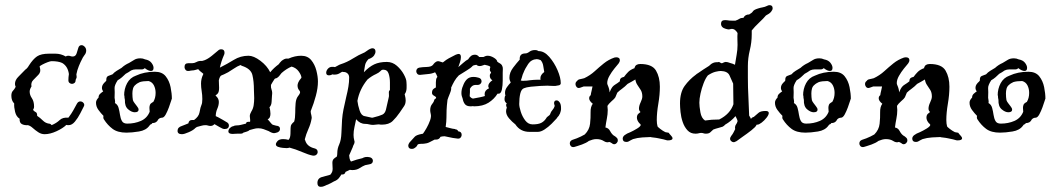

<svg xmlns="http://www.w3.org/2000/svg" viewBox="-20 -513 4095 744"><path d="M153 7Q140 7 128.5 -0.5Q117 -8 107 -17Q97 -26 88 -28Q75 -27 65 -32Q55 -37 56 -53Q43 -61 38.5 -79.5Q34 -98 35 -112Q24 -123 24 -142Q24 -155 30 -161Q36 -167 41 -177L40 -178Q38 -184 38 -188Q38 -203 52 -216.5Q66 -230 78 -243Q81 -246 83 -247Q89 -253 92 -259Q108 -284 123.5 -294.5Q139 -305 170 -305H195Q216 -305 235 -294Q238 -297 244 -297Q249 -297 253 -295.5Q257 -294 262 -294Q273 -294 277 -306.5Q281 -319 283 -326Q286 -338 296 -338Q302 -338 308 -332Q314 -326 314 -317Q314 -307 307 -299L301 -290L299 -286Q292 -273 285.5 -257Q279 -241 276 -225L277 -215Q277 -212 276 -210Q275 -208 274 -206L273 -202Q273 -195 268.5 -191.5Q264 -188 259 -188Q254 -188 249.5 -191.5Q245 -195 245 -202Q245 -208 245.5 -214Q246 -220 247 -226Q243 -256 221 -269Q206 -276 180 -276Q175 -276 164.5 -272Q154 -268 144.5 -263Q135 -258 134 -256Q134 -256 133.5 -255.5Q133 -255 134 -253L135 -249Q139 -234 129 -223.5Q119 -213 109 -203Q99 -193 102 -178Q95 -167 95 -158Q95 -145 103.5 -132.5Q112 -120 112 -100Q112 -96 111 -93.5Q110 -91 109 -89L108 -87Q113 -81 118.5 -78.5Q124 -76 124 -65V-64Q135 -57 145.5 -46.5Q156 -36 169 -34Q176 -34 180 -28Q199 -36 211 -47.5Q223 -59 245 -57L248 -61Q257 -73 264 -85.5Q271 -98 278 -111Q283 -120 291 -120Q299 -120 304 -113.5Q309 -107 304 -99Q300 -91 291 -73.5Q282 -56 270.5 -42Q259 -28 246 -28Q240 -28 237 -29Q224 -16 199 -4.5Q174 7 153 7Z M470 1Q436 1 416.5 -13.5Q397 -28 383 -50Q379 -55 381 -64Q371 -74 361.5 -87Q352 -100 352 -115Q352 -121 355 -126Q358 -131 362 -135V-136Q362 -144 368 -149.5Q374 -155 380 -159Q375 -165 375 -173Q375 -180 379 -186Q383 -192 389 -197L392 -201Q391 -215 399 -218.5Q407 -222 416 -225Q423 -233 432 -238.5Q441 -244 451 -250Q464 -262 480 -269Q491 -275 500 -281Q509 -287 524 -287Q529 -287 533.5 -286Q538 -285 542 -283Q559 -280 567 -269.5Q575 -259 575 -250Q575 -238 565 -238Q555 -238 541 -249Q536 -244 529 -244H505Q501 -244 496.5 -243Q492 -242 488 -240Q483 -236 477.5 -233Q472 -230 467 -227Q460 -220 452.5 -213.5Q445 -207 436 -202Q423 -182 424 -170.5Q425 -159 424 -134Q424 -133 425.5 -124.5Q427 -116 425 -114Q436 -108 439.5 -95Q443 -82 445 -68Q447 -54 452.5 -44Q458 -34 473 -34Q502 -34 526 -44.5Q550 -55 560 -80Q560 -84 559.5 -87.5Q559 -91 559 -95Q559 -101 561 -106.5Q563 -112 570 -116L574 -118Q583 -133 583 -153Q583 -169 576.5 -182Q570 -195 556 -199Q535 -199 522 -195Q518 -193 513.5 -190.5Q509 -188 506 -185Q498 -179 495.5 -170Q493 -161 493 -151Q493 -144 493.5 -137Q494 -130 495 -125Q497 -119 501.5 -113.5Q506 -108 511 -101Q517 -94 517 -88Q517 -78 502 -78Q490 -78 476.5 -89.5Q463 -101 464 -126Q463 -130 462.5 -134Q462 -138 462 -143H461Q461 -169 472.5 -190.5Q484 -212 507 -220Q539 -235 580 -235Q608 -235 622 -217.5Q636 -200 641 -175.5Q646 -151 646 -130Q646 -132 643 -122Q640 -112 634.5 -97Q629 -82 622.5 -70Q616 -58 609 -57Q599 -57 593 -50Q587 -36 570 -36L568 -33Q567 -32 565.5 -31.5Q564 -31 562 -30L559 -26Q546 -8 518.5 -3.5Q491 1 470 1Z M1192 90Q1176 87 1150.5 76Q1125 65 1102 59Q1096 61 1091 61Q1086 61 1076 60Q1066 59 1057.5 56Q1049 53 1049 46Q1049 41 1055 34Q1062 26 1077 26Q1088 26 1098 29Q1105 22 1105.5 6Q1106 -10 1106 -17Q1106 -26 1110 -31.5Q1114 -37 1118 -40L1120 -42Q1124 -56 1124 -75.5Q1124 -95 1125.5 -113Q1127 -131 1136 -142Q1139 -146 1138.5 -145Q1138 -144 1140 -148Q1146 -156 1139.5 -163Q1133 -170 1133 -182Q1133 -187 1136 -194Q1139 -201 1146 -209Q1148 -211 1148 -211.5Q1148 -212 1148 -212Q1148 -221 1138 -235.5Q1128 -250 1110 -255Q1100 -251 1090 -244.5Q1080 -238 1071 -230Q1066 -223 1061.5 -218Q1057 -213 1053 -211Q1052 -210 1049 -209.5Q1046 -209 1044 -207Q1036 -195 1030 -184Q1029 -174 1032.5 -165Q1036 -156 1034 -143Q1033 -133 1032.5 -119Q1032 -105 1024 -97L1025 -95Q1026 -91 1027 -84.5Q1028 -78 1028 -72Q1028 -65 1025.5 -59Q1023 -53 1017 -51Q1023 -45 1025 -42L1029 -37Q1034 -30 1039 -29L1050 -26Q1065 -25 1065 -14Q1065 -1 1048 2Q1047 2 1045.5 2.5Q1044 3 1042 3Q1034 3 1021 -5Q1011 -9 1001.5 -12.5Q992 -16 981 -16Q972 -16 963.5 -13.5Q955 -11 947 -9Q943 -5 936 -3Q929 -1 923 1Q920 5 912 5H900Q894 5 889 5.5Q884 6 882 6Q865 6 865 -4Q865 -11 871 -17Q877 -23 884 -24Q889 -27 896 -27Q906 -27 915 -29.5Q924 -32 933 -34L936 -40Q939 -41 942.5 -41Q946 -41 949 -41Q950 -47 949 -52.5Q948 -58 948 -63Q948 -71 954 -81Q961 -92 963 -105.5Q965 -119 965 -133Q965 -141 964.5 -148.5Q964 -156 964 -163Q964 -198 958 -222.5Q952 -247 917 -258L912 -261Q899 -256 887.5 -248Q876 -240 864 -233Q845 -223 838.5 -221Q832 -219 828 -202Q828 -194 828.5 -186.5Q829 -179 829 -173Q829 -157 824 -151Q822 -148 816 -144L815 -143L817 -141Q828 -131 828 -118Q828 -105 822 -91.5Q816 -78 816 -63Q817 -63 825.5 -58.5Q834 -54 843.5 -48.5Q853 -43 856 -41Q867 -36 867 -27Q867 -13 850 -13Q843 -13 831 -20.5Q819 -28 811 -32L810 -31Q804 -25 796 -25Q790 -25 786 -26.5Q782 -28 776 -28Q768 -28 759.5 -25.5Q751 -23 743 -21Q741 -19 737 -17Q730 -9 712 -1Q694 7 685 7Q668 7 668 -6Q668 -20 685 -25Q690 -27 696.5 -29.5Q703 -32 710 -35Q712 -48 724 -48H732Q750 -61 753 -77Q757 -99 760.5 -106Q764 -113 764 -129Q764 -145 761.5 -160Q759 -175 759 -189Q759 -208 767 -224L768 -227Q765 -230 762 -232L757 -236Q753 -239 748 -245Q743 -244 737 -242Q731 -240 724 -240Q720 -240 717 -239Q714 -238 709 -238Q702 -238 698.5 -243Q695 -248 695 -253Q695 -268 709 -268H724Q733 -268 741 -272.5Q749 -277 759 -277H764L767 -278L771 -279Q785 -284 801 -297Q817 -310 825 -317Q830 -322 837 -322Q850 -322 850 -309Q850 -303 848 -300Q837 -275 832 -251L834 -252Q860 -265 886 -281Q912 -297 943 -297Q963 -297 989 -277.5Q1015 -258 1027 -233Q1041 -250 1060 -264Q1062 -267 1064.5 -270Q1067 -273 1071 -277Q1076 -281 1082 -284Q1088 -287 1095 -286H1098Q1123 -297 1147 -297Q1172 -297 1186 -280Q1200 -263 1206 -239.5Q1212 -216 1212 -197Q1212 -172 1204 -142Q1196 -112 1185 -85Q1184 -84 1184 -81Q1184 -75 1186.5 -66.5Q1189 -58 1187 -51Q1184 -33 1175 -13Q1166 7 1161 27Q1161 28 1163 32Q1170 55 1199 62Q1211 65 1211 76Q1211 82 1206 86.5Q1201 91 1192 90Z M1251 202Q1247 203 1239 207Q1231 211 1223 211Q1210 211 1210 196Q1210 178 1227.5 173Q1245 168 1260 164Q1266 157 1267.5 151.5Q1269 146 1269 141Q1269 136 1268.5 130.5Q1268 125 1268 118Q1268 108 1273 103Q1278 98 1282 96L1285 94Q1287 89 1287 80Q1287 63 1294.5 46.5Q1302 30 1303 2Q1304 -29 1305.5 -49Q1307 -69 1311 -89Q1315 -109 1322 -139Q1327 -159 1330 -177Q1333 -195 1333 -212Q1333 -223 1326.5 -228.5Q1320 -234 1313 -234Q1308 -234 1306 -235L1299 -231Q1289 -224 1278 -224H1272L1269 -225Q1261 -221 1255 -221Q1244 -221 1244 -231Q1244 -239 1250.5 -246.5Q1257 -254 1267 -254Q1275 -254 1278 -253Q1283 -255 1288.5 -258.5Q1294 -262 1300 -264Q1325 -272 1347 -286Q1369 -300 1393 -310Q1398 -313 1402.5 -316.5Q1407 -320 1413 -323Q1419 -326 1423 -326Q1435 -326 1435 -313Q1435 -306 1429.5 -298Q1424 -290 1411 -285H1409Q1397 -273 1394.5 -260Q1392 -247 1390 -233Q1410 -254 1430 -263.5Q1450 -273 1479 -273Q1501 -273 1518 -258Q1535 -243 1545 -224.5Q1555 -206 1555 -195Q1556 -185 1555.5 -171Q1555 -157 1548 -148L1549 -144Q1552 -132 1552 -124Q1552 -111 1546 -102Q1540 -93 1529 -77Q1516 -58 1501.5 -44Q1487 -30 1460 -30Q1452 -30 1449 -31H1446Q1441 -31 1436 -30Q1431 -29 1426 -29Q1418 -29 1410.5 -31Q1403 -33 1395 -33Q1375 -33 1360 -51Q1357 -36 1353.5 -20.5Q1350 -5 1350 10Q1350 21 1353 32Q1353 33 1353.5 34Q1354 35 1354 36Q1354 42 1351 47Q1348 52 1347 57L1333 89Q1333 93 1334.5 100.5Q1336 108 1340 113Q1351 109 1362.5 105.5Q1374 102 1384 100Q1396 93 1411 96Q1418 97 1421.5 101Q1425 105 1425 110Q1425 122 1410 124L1395 127Q1385 131 1373.5 138.5Q1362 146 1346 146Q1339 146 1336 145Q1332 147 1327.5 149Q1323 151 1319 153Q1316 165 1303 163L1299 169Q1293 179 1286.5 183.5Q1280 188 1274 190Q1266 195 1251 202ZM1424 -57Q1452 -64 1462 -69Q1472 -74 1475.5 -88Q1479 -102 1486 -134Q1488 -139 1487 -150Q1486 -161 1490 -163L1491 -164Q1491 -174 1491 -193Q1491 -212 1486 -227.5Q1481 -243 1465 -243Q1461 -243 1458 -241L1455 -238Q1448 -231 1437 -226Q1421 -219 1404 -205Q1373 -167 1365 -122Q1367 -105 1373.5 -85Q1380 -65 1393 -63Q1395 -63 1409 -59.5Q1423 -56 1424 -57Z M1586 61Q1582 64 1576 64Q1562 64 1562 51Q1562 46 1567 39Q1581 24 1587 17Q1593 10 1614 6Q1616 6 1617 5.5Q1618 5 1619 5Q1625 -3 1633 -17Q1641 -31 1646.5 -46.5Q1652 -62 1649 -72Q1648 -76 1647.5 -79.5Q1647 -83 1647 -86Q1647 -101 1654.5 -110Q1662 -119 1663 -127L1669 -132Q1670 -133 1670 -133.5Q1670 -134 1670 -134Q1670 -138 1662 -142Q1654 -146 1654 -153Q1654 -164 1660 -168.5Q1666 -173 1669 -174V-194Q1669 -199 1670 -205Q1671 -211 1675 -215Q1673 -220 1671 -224.5Q1669 -229 1666 -233Q1653 -227 1638 -226Q1623 -225 1609 -223H1606Q1600 -223 1596.5 -227.5Q1593 -232 1593 -237Q1593 -242 1596 -246Q1599 -250 1605 -251Q1615 -253 1633.5 -253.5Q1652 -254 1658 -262L1661 -266Q1665 -271 1670.5 -274Q1676 -277 1683 -275L1696 -271Q1711 -283 1719 -287Q1727 -291 1746 -301Q1754 -304 1757 -304Q1766 -304 1766 -292Q1766 -283 1762.5 -272Q1759 -261 1756 -253Q1762 -258 1774.5 -269Q1787 -280 1794 -283Q1799 -291 1805 -296Q1811 -301 1821 -301Q1830 -301 1837 -292H1853Q1857 -294 1861 -295.5Q1865 -297 1870 -297Q1881 -297 1893.5 -289.5Q1906 -282 1907 -274Q1912 -270 1917 -267.5Q1922 -265 1925 -260Q1929 -253 1928.5 -246Q1928 -239 1928 -231Q1928 -219 1928 -200.5Q1928 -182 1925 -167Q1922 -152 1914 -150H1908Q1895 -129 1873 -115Q1851 -101 1817 -101Q1814 -101 1813 -102Q1810 -101 1804 -101Q1788 -101 1781.5 -109.5Q1775 -118 1773 -130Q1768 -142 1768 -152Q1768 -167 1774 -180Q1779 -195 1788.5 -205Q1798 -215 1815 -215Q1824 -215 1834 -212Q1846 -209 1846 -198Q1846 -192 1841 -187.5Q1836 -183 1827 -184H1823Q1809 -184 1801 -169V-155Q1801 -153 1800.5 -148.5Q1800 -144 1800 -140Q1806 -132 1813 -131Q1825 -133 1839.5 -136Q1854 -139 1859 -141Q1858 -144 1858 -149Q1858 -163 1875 -171Q1872 -176 1872 -179Q1872 -191 1888 -202Q1878 -208 1878 -219Q1878 -225 1880 -227Q1882 -229 1883 -232Q1878 -238 1878 -244Q1878 -247 1879 -249.5Q1880 -252 1880 -253Q1880 -255 1876 -257Q1872 -259 1858 -262Q1854 -261 1849 -259Q1844 -257 1839 -257Q1831 -257 1826 -262Q1822 -261 1818.5 -260.5Q1815 -260 1812 -258Q1804 -249 1788.5 -240Q1773 -231 1758 -221Q1748 -211 1741 -199Q1734 -187 1728 -173Q1730 -167 1723 -150Q1716 -133 1714 -126Q1711 -101 1710.5 -86Q1710 -71 1710 -57Q1710 -43 1707 -21Q1716 -19 1724.5 -16.5Q1733 -14 1743 -13L1744 -12Q1752 -12 1756 -4Q1769 -3 1769 10Q1769 15 1765 20Q1761 25 1753 24Q1749 24 1734.5 21.5Q1720 19 1703 15Q1699 15 1695 15.5Q1691 16 1687 17Q1682 28 1669 28H1664Q1654 33 1644.5 38Q1635 43 1622 44Q1612 44 1607 44.5Q1602 45 1600 46Q1600 46 1598 48Q1597 49 1595.5 52.5Q1594 56 1586 61Z M2032 -2Q1996 -2 1977 -31Q1964 -41 1952.5 -54.5Q1941 -68 1941 -82Q1941 -89 1944 -96Q1939 -107 1943 -111L1944 -112Q1941 -114 1938 -118Q1935 -122 1935 -129Q1935 -139 1939 -144L1938 -145Q1937 -148 1937 -154Q1937 -165 1944.5 -175.5Q1952 -186 1959 -193Q1954 -203 1954 -212Q1954 -232 1968.5 -251Q1983 -270 1994 -282Q1992 -306 2016 -306Q2023 -306 2031.5 -312.5Q2040 -319 2053 -319Q2058 -319 2061 -318Q2064 -317 2067 -315Q2089 -315 2108.5 -292.5Q2128 -270 2140.5 -241Q2153 -212 2153 -190Q2152 -184 2146 -182.5Q2140 -181 2132 -180H2124Q2117 -180 2110.5 -180.5Q2104 -181 2101 -181Q2091 -181 2073 -180Q2055 -179 2037 -177Q2019 -175 2010 -171Q2000 -167 1996 -150Q1992 -133 1992 -110Q1992 -99 1998 -80Q2004 -61 2015.5 -46Q2027 -31 2044 -31Q2066 -31 2077.5 -37Q2089 -43 2096 -54Q2098 -59 2105 -63.5Q2112 -68 2113 -74Q2115 -80 2121 -87Q2127 -94 2129 -101Q2130 -103 2128.5 -106.5Q2127 -110 2127 -114Q2127 -117 2129 -120.5Q2131 -124 2137 -124Q2143 -124 2148.5 -116.5Q2154 -109 2154 -95Q2154 -92 2154 -89Q2154 -86 2153 -83Q2150 -71 2147 -68Q2146 -65 2143 -62Q2140 -59 2137 -54Q2130 -46 2117.5 -33.5Q2105 -21 2090.5 -11.5Q2076 -2 2064 -2ZM1998 -201Q2001 -200 2004 -200Q2007 -200 2010 -200Q2016 -200 2021.5 -200.5Q2027 -201 2033 -202Q2041 -203 2048.5 -203.5Q2056 -204 2061 -204H2075Q2074 -206 2074 -210Q2074 -223 2089 -234Q2087 -245 2085 -258Q2083 -271 2075 -280L2066 -283Q2063 -283 2061 -284Q2039 -283 2027 -265.5Q2015 -248 2008 -230Q2005 -224 2003.5 -217.5Q2002 -211 1998 -201Z M2202 57Q2195 57 2191.5 52.5Q2188 48 2188 43Q2188 33 2198 29L2215 23Q2223 20 2231 16Q2239 12 2246 8Q2264 -10 2266.5 -33.5Q2269 -57 2268.5 -78Q2268 -99 2277 -111Q2263 -122 2263 -132Q2263 -140 2269 -144Q2270 -152 2272.5 -161.5Q2275 -171 2276 -178H2242Q2238 -177 2235 -175.5Q2232 -174 2228 -173Q2227 -173 2226 -172.5Q2225 -172 2223 -172Q2217 -172 2213.5 -177Q2210 -182 2210 -187Q2210 -195 2216 -199Q2220 -205 2227 -206Q2232 -207 2236 -208Q2240 -209 2244 -210Q2267 -221 2284.5 -237Q2302 -253 2320 -267.5Q2338 -282 2361 -290Q2364 -291 2368 -291Q2382 -291 2382 -279Q2382 -274 2377 -267Q2371 -260 2360.5 -247Q2350 -234 2341.5 -219Q2333 -204 2333 -191Q2333 -189 2333.5 -187Q2334 -185 2335 -183Q2342 -167 2342 -155Q2348 -170 2353 -176Q2358 -182 2365 -186Q2372 -190 2382 -198V-200Q2382 -211 2394 -214L2398 -215Q2406 -226 2414.5 -234.5Q2423 -243 2439 -249V-251Q2443 -265 2461 -265Q2507 -265 2522 -239.5Q2537 -214 2537 -177Q2537 -146 2531 -111Q2525 -76 2525 -48Q2525 -34 2528 -23Q2529 -21 2538.5 -13.5Q2548 -6 2558 -1L2563 0L2569 1L2572 2Q2572 4 2579 11Q2586 18 2586 23Q2586 31 2568 31Q2564 31 2560 29.5Q2556 28 2551 27Q2541 25 2532 23Q2523 21 2513 20L2505 19Q2504 19 2503 18.5Q2502 18 2502 18Q2490 18 2469.5 19.5Q2449 21 2433 26Q2428 28 2424 30.5Q2420 33 2416 35Q2413 37 2407 37Q2393 37 2393 24Q2393 17 2400 11Q2409 4 2423 -1Q2436 -7 2449 -15Q2462 -23 2463 -29Q2462 -31 2460.5 -33Q2459 -35 2457 -36Q2448 -47 2448 -57Q2448 -67 2453.5 -72Q2459 -77 2462 -79Q2456 -84 2456 -92Q2456 -103 2462.5 -116.5Q2469 -130 2469 -139Q2469 -154 2463 -164Q2457 -174 2450.5 -183Q2444 -192 2442 -205Q2435 -201 2427.5 -196.5Q2420 -192 2412 -188Q2407 -183 2401.5 -178Q2396 -173 2389 -168Q2385 -165 2381 -162Q2377 -159 2372 -154Q2367 -141 2364.5 -136Q2362 -131 2349 -120Q2338 -110 2334 -103V-100Q2334 -97 2334.5 -93.5Q2335 -90 2335 -87Q2335 -70 2331.5 -53Q2328 -36 2326 -19Q2338 -17 2344 -5.5Q2350 6 2358 12Q2364 15 2369 20Q2374 24 2374 31Q2374 37 2369.5 41.5Q2365 46 2360 46Q2355 46 2351 42Q2345 38 2341 37Q2331 41 2319.5 33.5Q2308 26 2291 26Q2284 26 2276.5 28Q2269 30 2262 33Q2257 37 2250 40.5Q2243 44 2235 47L2226 50Q2222 51 2217 53Q2212 55 2207 56Q2206 56 2205 56.5Q2204 57 2202 57Z M2834 34Q2831 35 2828.5 36.5Q2826 38 2823 38Q2818 38 2813.5 34Q2809 30 2809 24Q2809 20 2814 13Q2819 7 2822.5 0Q2826 -7 2829 -13Q2829 -15 2828.5 -15.5Q2828 -16 2828 -17Q2828 -25 2832 -30.5Q2836 -36 2838 -43Q2838 -47 2835.5 -52Q2833 -57 2830 -63Q2813 -43 2790 -30Q2786 -25 2780 -22L2763 -17Q2759 -16 2754 -14.5Q2749 -13 2744 -11Q2737 -4 2731.5 0.5Q2726 5 2715 5Q2710 5 2706 3.5Q2702 2 2697 2Q2693 2 2687.5 3.5Q2682 5 2675 5Q2656 5 2644 -8Q2632 -21 2625.5 -40Q2619 -59 2617 -79Q2615 -99 2615 -112Q2615 -155 2633 -180Q2651 -205 2677 -224Q2679 -226 2680.5 -227Q2682 -228 2684 -229Q2695 -237 2706 -244Q2717 -251 2728 -258L2730 -260Q2742 -272 2757 -272H2763Q2763 -272 2763.5 -272.5Q2764 -273 2765 -273Q2767 -273 2771.5 -270Q2776 -267 2778 -268Q2788 -273 2792 -273Q2796 -273 2800 -272Q2804 -271 2809 -269Q2814 -268 2819 -266Q2824 -264 2828 -262Q2831 -282 2834.5 -301Q2838 -320 2838 -339Q2838 -347 2837.5 -359.5Q2837 -372 2838 -385Q2834 -392 2828.5 -396.5Q2823 -401 2816 -401H2813Q2811 -400 2808.5 -399.5Q2806 -399 2802 -399Q2802 -399 2799.5 -399.5Q2797 -400 2793 -401Q2774 -406 2774 -421Q2774 -435 2789 -435Q2797 -435 2801.5 -434Q2806 -433 2816 -433H2830Q2839 -436 2845 -440Q2851 -444 2861 -444Q2867 -457 2883 -457Q2894 -463 2897.5 -469Q2901 -475 2917 -480Q2926 -483 2935 -484.5Q2944 -486 2952 -490Q2957 -493 2962 -493Q2974 -493 2974 -481Q2974 -475 2968 -467.5Q2962 -460 2948 -453Q2939 -442 2921.5 -425.5Q2904 -409 2893 -395V-380Q2893 -349 2885.5 -318.5Q2878 -288 2878 -257V-212Q2878 -173 2880 -138Q2882 -103 2883 -65Q2885 -62 2887 -58.5Q2889 -55 2890 -52Q2893 -58 2901 -60Q2911 -68 2919 -75.5Q2927 -83 2947 -83Q2959 -83 2959 -75Q2959 -68 2950.5 -57Q2942 -46 2931.5 -38Q2921 -30 2915 -30H2912L2911 -28Q2908 -21 2891.5 -8Q2875 5 2857.5 17Q2840 29 2834 34ZM2712 -46Q2725 -48 2738 -49Q2751 -50 2767 -50Q2809 -71 2822 -109Q2822 -127 2821.5 -147Q2821 -167 2821 -189Q2814 -206 2806.5 -221.5Q2799 -237 2773 -238Q2766 -238 2753 -235Q2740 -232 2723 -221Q2714 -210 2706.5 -190.5Q2699 -171 2694.5 -150.5Q2690 -130 2690 -115Q2690 -101 2694 -78Q2698 -55 2712 -46Z M3101 1Q3067 1 3047.5 -13.5Q3028 -28 3014 -50Q3010 -55 3012 -64Q3002 -74 2992.5 -87Q2983 -100 2983 -115Q2983 -121 2986 -126Q2989 -131 2993 -135V-136Q2993 -144 2999 -149.5Q3005 -155 3011 -159Q3006 -165 3006 -173Q3006 -180 3010 -186Q3014 -192 3020 -197L3023 -201Q3022 -215 3030 -218.5Q3038 -222 3047 -225Q3054 -233 3063 -238.5Q3072 -244 3082 -250Q3095 -262 3111 -269Q3122 -275 3131 -281Q3140 -287 3155 -287Q3160 -287 3164.5 -286Q3169 -285 3173 -283Q3190 -280 3198 -269.5Q3206 -259 3206 -250Q3206 -238 3196 -238Q3186 -238 3172 -249Q3167 -244 3160 -244H3136Q3132 -244 3127.5 -243Q3123 -242 3119 -240Q3114 -236 3108.5 -233Q3103 -230 3098 -227Q3091 -220 3083.5 -213.5Q3076 -207 3067 -202Q3054 -182 3055 -170.5Q3056 -159 3055 -134Q3055 -133 3056.5 -124.5Q3058 -116 3056 -114Q3067 -108 3070.5 -95Q3074 -82 3076 -68Q3078 -54 3083.5 -44Q3089 -34 3104 -34Q3133 -34 3157 -44.5Q3181 -55 3191 -80Q3191 -84 3190.5 -87.5Q3190 -91 3190 -95Q3190 -101 3192 -106.5Q3194 -112 3201 -116L3205 -118Q3214 -133 3214 -153Q3214 -169 3207.5 -182Q3201 -195 3187 -199Q3166 -199 3153 -195Q3149 -193 3144.5 -190.5Q3140 -188 3137 -185Q3129 -179 3126.5 -170Q3124 -161 3124 -151Q3124 -144 3124.5 -137Q3125 -130 3126 -125Q3128 -119 3132.5 -113.5Q3137 -108 3142 -101Q3148 -94 3148 -88Q3148 -78 3133 -78Q3121 -78 3107.5 -89.5Q3094 -101 3095 -126Q3094 -130 3093.5 -134Q3093 -138 3093 -143H3092Q3092 -169 3103.5 -190.5Q3115 -212 3138 -220Q3170 -235 3211 -235Q3239 -235 3253 -217.5Q3267 -200 3272 -175.5Q3277 -151 3277 -130Q3277 -132 3274 -122Q3271 -112 3265.5 -97Q3260 -82 3253.5 -70Q3247 -58 3240 -57Q3230 -57 3224 -50Q3218 -36 3201 -36L3199 -33Q3198 -32 3196.5 -31.5Q3195 -31 3193 -30L3190 -26Q3177 -8 3149.5 -3.5Q3122 1 3101 1Z M3324 57Q3317 57 3313.5 52.5Q3310 48 3310 43Q3310 33 3320 29L3337 23Q3345 20 3353 16Q3361 12 3368 8Q3386 -10 3388.5 -33.5Q3391 -57 3390.5 -78Q3390 -99 3399 -111Q3385 -122 3385 -132Q3385 -140 3391 -144Q3392 -152 3394.5 -161.5Q3397 -171 3398 -178H3364Q3360 -177 3357 -175.5Q3354 -174 3350 -173Q3349 -173 3348 -172.5Q3347 -172 3345 -172Q3339 -172 3335.5 -177Q3332 -182 3332 -187Q3332 -195 3338 -199Q3342 -205 3349 -206Q3354 -207 3358 -208Q3362 -209 3366 -210Q3389 -221 3406.5 -237Q3424 -253 3442 -267.5Q3460 -282 3483 -290Q3486 -291 3490 -291Q3504 -291 3504 -279Q3504 -274 3499 -267Q3493 -260 3482.5 -247Q3472 -234 3463.5 -219Q3455 -204 3455 -191Q3455 -189 3455.5 -187Q3456 -185 3457 -183Q3464 -167 3464 -155Q3470 -170 3475 -176Q3480 -182 3487 -186Q3494 -190 3504 -198V-200Q3504 -211 3516 -214L3520 -215Q3528 -226 3536.5 -234.5Q3545 -243 3561 -249V-251Q3565 -265 3583 -265Q3629 -265 3644 -239.5Q3659 -214 3659 -177Q3659 -146 3653 -111Q3647 -76 3647 -48Q3647 -34 3650 -23Q3651 -21 3660.5 -13.5Q3670 -6 3680 -1L3685 0L3691 1L3694 2Q3694 4 3701 11Q3708 18 3708 23Q3708 31 3690 31Q3686 31 3682 29.5Q3678 28 3673 27Q3663 25 3654 23Q3645 21 3635 20L3627 19Q3626 19 3625 18.5Q3624 18 3624 18Q3612 18 3591.5 19.5Q3571 21 3555 26Q3550 28 3546 30.5Q3542 33 3538 35Q3535 37 3529 37Q3515 37 3515 24Q3515 17 3522 11Q3531 4 3545 -1Q3558 -7 3571 -15Q3584 -23 3585 -29Q3584 -31 3582.5 -33Q3581 -35 3579 -36Q3570 -47 3570 -57Q3570 -67 3575.5 -72Q3581 -77 3584 -79Q3578 -84 3578 -92Q3578 -103 3584.5 -116.5Q3591 -130 3591 -139Q3591 -154 3585 -164Q3579 -174 3572.5 -183Q3566 -192 3564 -205Q3557 -201 3549.5 -196.5Q3542 -192 3534 -188Q3529 -183 3523.5 -178Q3518 -173 3511 -168Q3507 -165 3503 -162Q3499 -159 3494 -154Q3489 -141 3486.5 -136Q3484 -131 3471 -120Q3460 -110 3456 -103V-100Q3456 -97 3456.5 -93.5Q3457 -90 3457 -87Q3457 -70 3453.5 -53Q3450 -36 3448 -19Q3460 -17 3466 -5.5Q3472 6 3480 12Q3486 15 3491 20Q3496 24 3496 31Q3496 37 3491.5 41.5Q3487 46 3482 46Q3477 46 3473 42Q3467 38 3463 37Q3453 41 3441.5 33.5Q3430 26 3413 26Q3406 26 3398.5 28Q3391 30 3384 33Q3379 37 3372 40.5Q3365 44 3357 47L3348 50Q3344 51 3339 53Q3334 55 3329 56Q3328 56 3327 56.5Q3326 57 3324 57Z M3855 1Q3821 1 3801.5 -13.5Q3782 -28 3768 -50Q3764 -55 3766 -64Q3756 -74 3746.5 -87Q3737 -100 3737 -115Q3737 -121 3740 -126Q3743 -131 3747 -135V-136Q3747 -144 3753 -149.5Q3759 -155 3765 -159Q3760 -165 3760 -173Q3760 -180 3764 -186Q3768 -192 3774 -197L3777 -201Q3776 -215 3784 -218.5Q3792 -222 3801 -225Q3808 -233 3817 -238.5Q3826 -244 3836 -250Q3849 -262 3865 -269Q3876 -275 3885 -281Q3894 -287 3909 -287Q3914 -287 3918.5 -286Q3923 -285 3927 -283Q3944 -280 3952 -269.5Q3960 -259 3960 -250Q3960 -238 3950 -238Q3940 -238 3926 -249Q3921 -244 3914 -244H3890Q3886 -244 3881.5 -243Q3877 -242 3873 -240Q3868 -236 3862.5 -233Q3857 -230 3852 -227Q3845 -220 3837.5 -213.5Q3830 -207 3821 -202Q3808 -182 3809 -170.5Q3810 -159 3809 -134Q3809 -133 3810.5 -124.5Q3812 -116 3810 -114Q3821 -108 3824.5 -95Q3828 -82 3830 -68Q3832 -54 3837.5 -44Q3843 -34 3858 -34Q3887 -34 3911 -44.5Q3935 -55 3945 -80Q3945 -84 3944.5 -87.5Q3944 -91 3944 -95Q3944 -101 3946 -106.5Q3948 -112 3955 -116L3959 -118Q3968 -133 3968 -153Q3968 -169 3961.5 -182Q3955 -195 3941 -199Q3920 -199 3907 -195Q3903 -193 3898.5 -190.5Q3894 -188 3891 -185Q3883 -179 3880.5 -170Q3878 -161 3878 -151Q3878 -144 3878.5 -137Q3879 -130 3880 -125Q3882 -119 3886.5 -113.5Q3891 -108 3896 -101Q3902 -94 3902 -88Q3902 -78 3887 -78Q3875 -78 3861.5 -89.5Q3848 -101 3849 -126Q3848 -130 3847.5 -134Q3847 -138 3847 -143H3846Q3846 -169 3857.5 -190.5Q3869 -212 3892 -220Q3924 -235 3965 -235Q3993 -235 4007 -217.5Q4021 -200 4026 -175.5Q4031 -151 4031 -130Q4031 -132 4028 -122Q4025 -112 4019.5 -97Q4014 -82 4007.5 -70Q4001 -58 3994 -57Q3984 -57 3978 -50Q3972 -36 3955 -36L3953 -33Q3952 -32 3950.5 -31.5Q3949 -31 3947 -30L3944 -26Q3931 -8 3903.5 -3.5Q3876 1 3855 1Z"/></svg>

Font: Are You Serious
Style: Regular
Weight: 400
Designer: Robert E. Leuschke
Foundry: Robert E. Leuschke
Version: Version 1.100